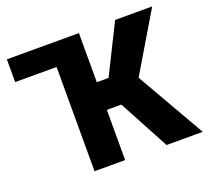

<svg xmlns="http://www.w3.org/2000/svg" viewBox="-122 -860 1092 1010"><g transform="rotate(-20 424.5 -355.5)"><path d="M495.1 -281.2H414.1V0H242.7V-583.5H10.7V-710.9H414.1V-436H480L616.7 -710.9H824.2L628.9 -382.8L848.6 0H646Z"/></g></svg>

Font: Roboto Black
Style: Regular
Weight: 900
Designer: Google
Version: Version 2.134; 2016